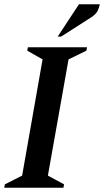

<svg xmlns="http://www.w3.org/2000/svg" viewBox="-27 -882 489 902"><path d="M-7 0 -4 -16 77 -57 173 -603 101 -644 104 -660H382L379 -644L295 -603L198 -57L274 -16L271 0ZM244 -710 344 -862H442Q439 -847 431.5 -831Q424 -815 399 -799L260 -710Z"/></svg>

Font: Spectral SC SemiBold
Style: Italic
Weight: 600
Italic angle: -10°
Designer: Jean-Baptiste Levee
Foundry: Production Type
Version: Version 2.001